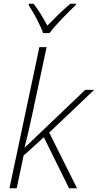

<svg xmlns="http://www.w3.org/2000/svg" viewBox="-20 -1014 527 1034"><path d="M212 -836H247C278 -879 347 -948 388 -987L389 -994H359C318 -960 271 -913 235 -876C215 -913 188 -960 161 -994H136L134 -987C161 -946 197 -879 212 -836ZM31 0H70L107 -176L216 -275L352 0H395L245 -300L487 -530H439L113 -219H112C126 -273 138 -325 154 -399L231 -760H192Z"/></svg>

Font: Noto Sans ExtraLight
Style: Italic
Weight: 200
Italic angle: -12°
Designer: Monotype Design Team
Foundry: Monotype Imaging Inc.
Version: Version 2.013